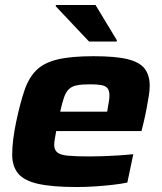

<svg xmlns="http://www.w3.org/2000/svg" viewBox="-20 -744 650 772"><path d="M288 8Q189 8 132.5 -5Q76 -18 52.5 -47Q29 -76 29 -123Q29 -150 33 -183Q37 -216 45 -254Q61 -330 78.5 -381Q96 -432 126.5 -462Q157 -492 211.5 -505Q266 -518 356 -518Q445 -518 493.5 -506Q542 -494 562 -467.5Q582 -441 582 -399Q582 -381 578 -356.5Q574 -332 569 -305.5Q564 -279 558 -254L549 -217H206Q203 -200 200.5 -186Q198 -172 198 -161Q198 -142 210 -131.5Q222 -121 253 -118Q284 -115 341 -115Q364 -115 394 -116Q424 -117 455.5 -119Q487 -121 516 -124L492 -10Q469 -5 434.5 -1Q400 3 362.5 5.5Q325 8 288 8ZM222 -295H411L413 -308Q416 -325 418 -337Q420 -349 420 -360Q420 -380 412 -389.5Q404 -399 387 -402Q370 -405 343 -405Q309 -405 289 -401Q269 -397 257 -385.5Q245 -374 237.5 -352.5Q230 -331 222 -295ZM338 -577 204 -719 205 -724H364L450 -582L449 -577Z"/></svg>

Font: Saira Expanded
Style: Bold Italic
Weight: 700
Width: 7
Italic angle: -12°
Designer: Hector Gatti with collaboration of the Omnibus-Type team
Foundry: Omnibus-Type
Version: Version 1.101